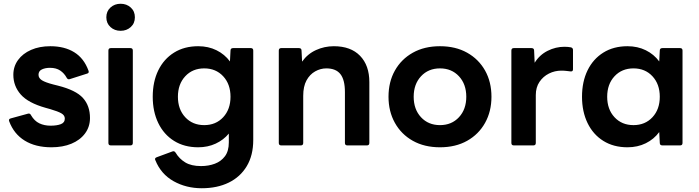

<svg xmlns="http://www.w3.org/2000/svg" viewBox="-20 -774 3721 1022"><path d="M254 10Q169 10 111.5 -25.5Q54 -61 29 -128Q24 -141 38 -144L129 -169Q140 -172 145 -161Q163 -130 189.5 -117.5Q216 -105 249 -105Q282 -105 303.5 -113Q325 -121 325 -143Q325 -160 307 -170.5Q289 -181 248 -193L223 -200Q130 -226 90.5 -271Q51 -316 51 -376Q51 -420 76 -454.5Q101 -489 145.5 -508.5Q190 -528 248 -528Q323 -528 375 -496Q427 -464 451 -398Q456 -385 443 -382L352 -353Q341 -349 335 -360Q322 -384 300.5 -398.5Q279 -413 246 -413Q221 -413 203 -404.5Q185 -396 185 -376Q185 -358 203.5 -346.5Q222 -335 265 -324L289 -318Q384 -294 421.5 -252.5Q459 -211 459 -146Q459 -99 432.5 -63.5Q406 -28 360 -9Q314 10 254 10Z M622 -610Q590 -610 568 -630Q546 -650 546 -682Q546 -714 568 -734Q590 -754 622 -754Q654 -754 676 -734Q698 -714 698 -682Q698 -650 676 -630Q654 -610 622 -610ZM570 0Q557 0 557 -13V-505Q557 -518 570 -518H674Q687 -518 687 -505V-13Q687 0 674 0Z M1054 228Q971 228 904 190.5Q837 153 807 79Q801 68 814 63L898 32Q908 28 915 39Q934 71 966 90.5Q998 110 1050 110Q1090 110 1123.5 97.5Q1157 85 1177.5 57.5Q1198 30 1198 -16V-63Q1170 -29 1128 -9.5Q1086 10 1035 10Q961 10 906.5 -24Q852 -58 822.5 -119Q793 -180 793 -259Q793 -339 822.5 -399.5Q852 -460 906.5 -494Q961 -528 1035 -528Q1089 -528 1132.5 -506.5Q1176 -485 1204 -447L1207 -505Q1207 -518 1221 -518H1315Q1328 -518 1328 -505V-29Q1328 53 1293.5 110.5Q1259 168 1197.5 198Q1136 228 1054 228ZM1067 -108Q1129 -108 1168 -150Q1207 -192 1207 -259Q1207 -326 1168 -368Q1129 -410 1067 -410Q1005 -410 966 -368Q927 -326 927 -259Q927 -192 966 -150Q1005 -108 1067 -108Z M1477 0Q1464 0 1464 -13V-505Q1464 -518 1477 -518H1571Q1585 -518 1585 -505L1588 -446Q1617 -487 1662 -507.5Q1707 -528 1757 -528Q1847 -528 1896.5 -477Q1946 -426 1946 -337V-13Q1946 0 1933 0H1829Q1816 0 1816 -13V-284Q1816 -349 1792 -379.5Q1768 -410 1717 -410Q1686 -410 1657.5 -394Q1629 -378 1611.5 -346Q1594 -314 1594 -264V-13Q1594 0 1581 0Z M2322 10Q2239 10 2177.5 -24.5Q2116 -59 2082 -120Q2048 -181 2048 -259Q2048 -338 2082 -398.5Q2116 -459 2177.5 -493.5Q2239 -528 2322 -528Q2405 -528 2466.5 -493.5Q2528 -459 2562 -398.5Q2596 -338 2596 -259Q2596 -181 2562 -120Q2528 -59 2466.5 -24.5Q2405 10 2322 10ZM2322 -108Q2384 -108 2423 -150Q2462 -192 2462 -259Q2462 -326 2423 -368Q2384 -410 2322 -410Q2260 -410 2221 -368Q2182 -326 2182 -259Q2182 -192 2221 -150Q2260 -108 2322 -108Z M2715 0Q2702 0 2702 -13V-505Q2702 -518 2715 -518H2809Q2823 -518 2823 -505L2826 -440Q2852 -482 2895 -503.5Q2938 -525 2984 -525Q3004 -525 3019 -522Q3030 -519 3030 -508V-405Q3030 -392 3016 -394Q3006 -395 2994.5 -396.5Q2983 -398 2968 -398Q2933 -398 2902 -382.5Q2871 -367 2851.5 -338Q2832 -309 2832 -268V-13Q2832 0 2819 0Z M3320 10Q3246 10 3191.5 -24Q3137 -58 3107.5 -119Q3078 -180 3078 -259Q3078 -339 3107.5 -399.5Q3137 -460 3191.5 -494Q3246 -528 3320 -528Q3374 -528 3417.5 -506.5Q3461 -485 3489 -447L3492 -505Q3492 -518 3506 -518H3600Q3613 -518 3613 -505V-13Q3613 0 3600 0H3506Q3492 0 3492 -13L3489 -71Q3461 -33 3417.5 -11.5Q3374 10 3320 10ZM3352 -108Q3414 -108 3453 -150Q3492 -192 3492 -259Q3492 -326 3453 -368Q3414 -410 3352 -410Q3290 -410 3251 -368Q3212 -326 3212 -259Q3212 -192 3251 -150Q3290 -108 3352 -108Z"/></svg>

Font: LINE Seed Sans App
Style: Bold
Weight: 700
Designer: LINE VX Design & Dalton Maag Ltd & Sandoll Inc
Foundry: Dalton Maag Ltd
Version: Version 1.003